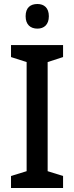

<svg xmlns="http://www.w3.org/2000/svg" viewBox="-20 -939 371 959"><path d="M167 -919C132 -919 108 -901 108 -858C108 -816 132 -796 167 -796C200 -796 224 -816 224 -858C224 -900 200 -919 167 -919ZM295 0V-60L218 -84V-629L295 -654V-714H35V-654L113 -629V-84L35 -60V0Z"/></svg>

Font: Noto Sans Gujarati SemiCondensed Medium
Style: Regular
Weight: 500
Width: 4
Designer: Jelle Bosma - Monotype Design Team, Universal Thirst
Foundry: Monotype Imaging Inc.
Version: Version 2.106